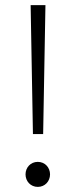

<svg xmlns="http://www.w3.org/2000/svg" viewBox="-20 -722 300 752"><path d="M109 -197H149L158 -702H100ZM80 -39C80 -12 100 10 128 10C156 10 176 -12 176 -39C176 -66 156 -88 128 -88C100 -88 80 -66 80 -39Z"/></svg>

Font: MV Cash ExtraLight
Style: Regular
Weight: 200
Designer: Rodrigo Fuenzalida
Foundry: fragTYPE
Version: Version 1.100;Glyphs 3.1.2 (3151)